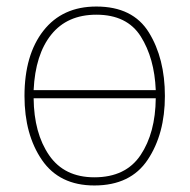

<svg xmlns="http://www.w3.org/2000/svg" viewBox="-20 -558 581 588"><path d="M485 -264Q485 -379 436 -458.5Q387 -538 275 -538Q171 -538 113 -464Q55 -390 55 -264Q55 -146 108.5 -68Q162 10 269 10Q380 10 432.5 -69Q485 -148 485 -264ZM275 -513Q369 -513 411 -446.5Q453 -380 457 -282H83Q88 -391 137 -452Q186 -513 275 -513ZM269 -15Q177 -15 130.5 -82.5Q84 -150 83 -257H457Q456 -151 410.5 -83Q365 -15 269 -15Z"/></svg>

Font: Noto Sans Display Thin
Style: Regular
Weight: 250
Designer: Monotype Design Team
Foundry: Monotype Imaging Inc.
Version: Version 1.900